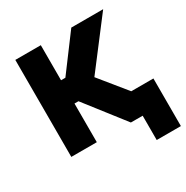

<svg xmlns="http://www.w3.org/2000/svg" viewBox="-194 -862 1163 1200"><g transform="rotate(-30 387.0 -262.0)"><path d="M594.5 175.5V0H548V-168H769V175.5ZM509.5 0 229.5 -359.5 483.5 -700H713.5L453.5 -359.5L745.5 0ZM79.5 0V-700H263.5V-447H396.5V-279H263.5V0Z"/></g></svg>

Font: Geologica Roman ExtraBold
Style: Regular
Weight: 800
Designer: Sindre Bremnes, Frode Helland
Foundry: Monokrom Skriftforlag AS
Version: Version 1.010;gftools[0.9.28]